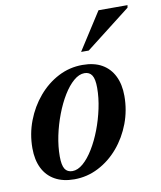

<svg xmlns="http://www.w3.org/2000/svg" viewBox="-80 -754 697 831"><g transform="rotate(-10 268.5 -339.0)"><path d="M299.5 -469.5Q350.5 -469.5 385 -449.8Q419.5 -430 437.5 -393.2Q455.5 -356.5 455.5 -306Q455.5 -243 434 -186Q412.5 -129 374.5 -84.2Q336.5 -39.5 286.5 -13.8Q236.5 12 180 12Q130 12 95 -7.8Q60 -27.5 42 -64.2Q24 -101 24 -151.5Q24 -214.5 45.8 -271.5Q67.5 -328.5 105.5 -373.2Q143.5 -418 193.2 -443.8Q243 -469.5 299.5 -469.5ZM178 -24.5Q201.5 -24.5 225.2 -45Q249 -65.5 270.5 -100.8Q292 -136 308.8 -179.8Q325.5 -223.5 335.5 -270.5Q345.5 -317.5 345.5 -361Q345.5 -399.5 334.8 -416.2Q324 -433 302 -433Q278.5 -433 254.5 -412.5Q230.5 -392 209 -356.8Q187.5 -321.5 170.8 -277.5Q154 -233.5 144.2 -186.8Q134.5 -140 134.5 -96.5Q134.5 -58 145 -41.2Q155.5 -24.5 178 -24.5ZM304 -526 409.5 -690.5H537L535 -679.5L337.5 -526Z"/></g></svg>

Font: Newsreader 36pt SemiBold
Style: Italic
Weight: 600
Italic angle: -17°
Designer: Hugues Gentile
Foundry: Production Type
Version: Version 1.003